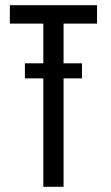

<svg xmlns="http://www.w3.org/2000/svg" viewBox="-20 -720 428 740"><path d="M296 -476V-418H225V0H147V-418H76V-476H147V-629H18V-700H354V-629H225V-476Z"/></svg>

Font: Bebas Neue Regular
Style: Regular
Weight: 400
Designer: Ryoichi Tsunekawa & LGV (GE)
Foundry: Free Software Foundation, Inc.
Version: Version 1.003 August 13, 2016